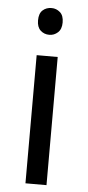

<svg xmlns="http://www.w3.org/2000/svg" viewBox="-53 -769 365 800"><g transform="rotate(5 129.0 -368.5)"><path d="M130 -737Q150 -737 165.5 -723.5Q181 -710 181 -681Q181 -653 165.5 -639Q150 -625 130 -625Q108 -625 93 -639Q78 -653 78 -681Q78 -710 93 -723.5Q108 -737 130 -737ZM173 -536V0H85V-536Z"/></g></svg>

Font: Noto Sans Ogham
Style: Regular
Weight: 400
Designer: Monotype Design Team
Foundry: Monotype Imaging Inc.
Version: Version 2.001; ttfautohint (v1.8.4.7-5d5b)